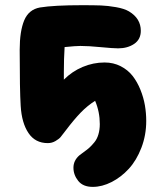

<svg xmlns="http://www.w3.org/2000/svg" viewBox="-20 -545 590 743"><path d="M338.9 178.2Q301.3 178.2 282.7 155Q264.2 131.8 264.2 104Q264.2 76.2 287.1 56.2Q291.5 52.2 304.4 43.2Q317.4 34.2 326.2 26.1Q335 18.1 345.2 5.6Q355.5 -6.8 360.8 -24.9Q366.2 -43 366.2 -64.9Q366.2 -112.3 348.1 -154.8Q318.4 -136.2 292.2 -109.1Q266.1 -82 235.8 -42Q220.2 -21.5 214.4 -14.4Q208.5 -7.3 194.8 0.7Q181.2 8.8 165 8.8Q116.2 8.8 90.1 -30.3Q64 -69.3 60.1 -134.8Q56.2 -195.8 56.2 -352.1Q56.2 -424.3 73.7 -466.3Q91.3 -508.3 134.8 -516.1Q189 -524.9 298.8 -524.9Q343.8 -524.9 370.4 -523.9Q397 -522.9 429 -517.3Q460.9 -511.7 479 -501Q524.9 -473.6 524.9 -425.8Q524.9 -392.6 499.3 -375.2Q473.6 -357.9 437 -357.9Q418 -357.9 370.4 -362.5Q322.8 -367.2 291 -367.2Q272.9 -367.2 230 -362.8Q227.1 -316.9 227.1 -267.1V-236.8Q258.8 -268.6 299.8 -285.9Q340.8 -303.2 384.8 -303.2Q418.9 -303.2 447 -288.8Q475.1 -274.4 493.2 -251.2Q511.2 -228 523.4 -197.8Q535.6 -167.5 540.8 -137.2Q545.9 -106.9 545.9 -77.1Q545.9 -22 527.1 26.9Q508.3 75.7 478.5 108.2Q448.7 140.6 411.9 159.4Q375 178.2 338.9 178.2Z"/></svg>

Font: Shantell Sans Normal
Style: Regular
Weight: 800
Designer: Stephen Nixon, Anya Danilova, Shantell Martin
Foundry: Arrow Type
Version: Version 1.006;[559af2be0]